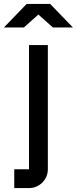

<svg xmlns="http://www.w3.org/2000/svg" viewBox="-63 -750 392 980"><path d="M85 113.8V-520H181.2V113.8Q181.2 133.8 173.6 151.4Q166 168.9 153.1 181.9Q140.1 194.8 122.6 202.4Q105 210 85 210H9.8V113.8ZM309.1 -609.9H207L132.8 -675.8L59.1 -609.9H-43L73.2 -730H192.9Z"/></svg>

Font: Aldrich
Style: Regular
Weight: 400
Designer: Matthew Desmond
Foundry: Matthew Desmond
Version: Version 1.001 2011